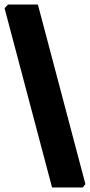

<svg xmlns="http://www.w3.org/2000/svg" viewBox="-48 -703 394 841"><path d="M180 118 -28 -667 -13 -683H118L326 103L315 118Z"/></svg>

Font: Alegreya Sans Black
Style: Regular
Weight: 900
Designer: Juan Pablo del Peral
Foundry: Huerta Tipografica
Version: Version 2.007